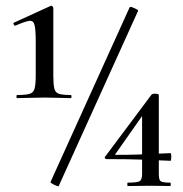

<svg xmlns="http://www.w3.org/2000/svg" viewBox="-20 -655 645 677"><path d="M40 -309Q38 -309 38 -314.5Q38 -320 40 -320Q70 -320 84 -324Q98 -328 102 -343Q106 -358 106 -389V-508Q106 -549 102 -566Q98 -583 84 -581.5Q70 -580 35 -565Q31 -563 28.5 -568.5Q26 -574 29 -575L158 -634Q162 -636 165 -632.5Q168 -629 168 -627V-389Q168 -358 171.5 -343Q175 -328 188.5 -324Q202 -320 230 -320Q232 -320 232 -314.5Q232 -309 230 -309Q211 -309 187.5 -310Q164 -311 138 -311Q111 -311 85.5 -310Q60 -309 40 -309ZM187 1Q187 3 179 0Q171 -3 164.5 -7Q158 -11 158 -13L437 -629Q439 -632 446 -629.5Q453 -627 460.5 -623Q468 -619 467 -617ZM540 -41Q540 -22 546 -16.5Q552 -11 581 -11Q582 -11 582 -5Q582 1 581 1Q566 1 551 0.5Q536 0 514 0Q490 0 469 0.5Q448 1 430 1Q429 1 429 -5Q429 -11 430 -11Q463 -11 472 -16Q481 -21 481 -41V-260L498 -270L387 -112Q384 -109 389 -109Q433 -109 463.5 -110Q494 -111 521.5 -112.5Q549 -114 581 -115Q584 -115 584 -101.5Q584 -88 581 -88Q536 -90 485 -92Q434 -94 355 -94Q352 -94 350 -97.5Q348 -101 351 -103L514 -321Q517 -325 528.5 -324.5Q540 -324 540 -320Z"/></svg>

Font: Cormorant SemiBold
Style: Regular
Weight: 600
Designer: Christian Thalmann (Catharsis Fonts)
Foundry: Catharsis Fonts
Version: Version 4.000